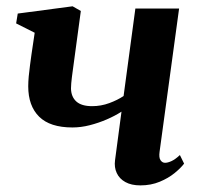

<svg xmlns="http://www.w3.org/2000/svg" viewBox="-20 -564 616 595"><path d="M230.5 -530 205 -341.5Q204 -334.5 202.8 -324.8Q201.5 -315 200.8 -306Q200 -297 200 -290Q200.5 -264 216.5 -249.5Q232.5 -235 265.5 -235Q293 -235 318.8 -244.5Q344.5 -254 363 -266.5L399.5 -537.5H535L474.5 -93.5Q472 -75.5 477.5 -67.5Q483 -59.5 491.5 -59.5Q500 -59.5 511.5 -64.8Q523 -70 537.5 -83.5L550.5 -57Q540.5 -43.5 521.2 -27.8Q502 -12 475 -0.8Q448 10.5 415 10.5Q387 10.5 368.5 0.2Q350 -10 341.8 -27.8Q333.5 -45.5 336.5 -67.5L356.5 -218Q336.5 -205 311 -194Q285.5 -183 258.2 -176Q231 -169 204.5 -169Q135 -169 101.2 -202.5Q67.5 -236 67.5 -296.5Q67.5 -310 69 -327Q70.5 -344 73 -361.8Q75.5 -379.5 77.5 -395L87.5 -462.5L30 -491.5L35 -522L205 -544.5Z"/></svg>

Font: Merriweather 72pt
Style: Bold Italic
Weight: 700
Italic angle: -7.8°
Version: Version 2.101